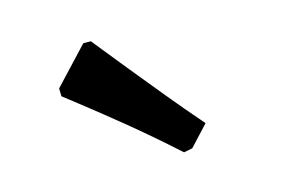

<svg xmlns="http://www.w3.org/2000/svg" viewBox="-39 -791 475 324"><g transform="rotate(-10 199.0 -629.0)"><path d="M254 -522.8Q207.9 -557.6 164.9 -586.9Q121.9 -616.1 94.2 -634Q66.6 -651.9 66.6 -651.9L65.1 -665.6L118.5 -733.6L131.6 -734.7Q131.6 -734.7 146 -719.7Q160.3 -704.6 184.4 -679.8Q208.4 -655 238.1 -624.7Q267.7 -594.5 298.3 -565L268.8 -527.1Z"/></g></svg>

Font: Alegreya
Style: Regular
Weight: 400
Designer: Juan Pablo del Peral
Foundry: Huerta Tipografica
Version: Version 2.009